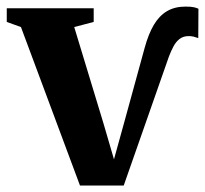

<svg xmlns="http://www.w3.org/2000/svg" viewBox="-32 -558 621 582"><path d="M210.5 4.5 31.5 -476 -11.5 -491.5V-533H252V-491.5L193 -476L281.5 -184.5L313.5 -75L344.5 -187L406.5 -413Q418 -455 434.2 -482.5Q450.5 -510 474 -524Q497.5 -538 530 -538Q547.5 -538 556 -536Q564.5 -534 569.5 -531.5L569 -442.5Q564 -444.5 555.5 -446.8Q547 -449 537.5 -448.5Q522.5 -448 511.8 -439.5Q501 -431 493.8 -417.2Q486.5 -403.5 480 -386.5L343 4.5Z"/></svg>

Font: Merriweather 72pt
Style: Bold
Weight: 700
Version: Version 2.100